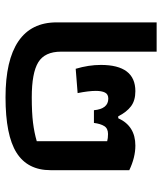

<svg xmlns="http://www.w3.org/2000/svg" viewBox="34 -611 587 695"><g transform="rotate(90 327.5 -263.5)"><path d="M61 -175V-537H167V-191Q167 -132 205.5 -108.5Q244 -85 332 -85Q388 -85 424 -89.5Q460 -94 491 -103V-358Q481 -361 465 -361Q445 -361 436.5 -347.5Q428 -334 425 -310H379Q374 -362 337 -362Q321 -362 315 -350Q309 -338 309 -317Q309 -291 317 -251L229 -244Q215 -291 215 -335Q215 -460 310 -460Q344 -460 365 -444Q386 -428 401 -398H408Q436 -460 507 -460Q550 -460 596 -438V-153Q596 -70 533 -30Q470 10 332 10Q198 10 129.5 -36.5Q61 -83 61 -175Z"/></g></svg>

Font: Athiti SemiBold
Style: Regular
Weight: 600
Designer: CadsonDemak Team
Foundry: CadsonDemak
Version: Version 1.032